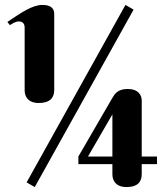

<svg xmlns="http://www.w3.org/2000/svg" viewBox="-20 -751 677 779"><path d="M436 -44C436 -15 453 8 493 8C540 8 555 -15 555 -44V-85H617V-116H555V-343C555 -366 540 -390 499 -390C457 -390 446 -370 436 -354L298 -116V-85H436ZM200 -385V-695C200 -720 182 -731 152 -731C111 -731 65 -699 10 -662L20 -649C30 -655 43 -664 56 -664C75 -664 80 -652 80 -638V-385C80 -356 97 -333 137 -333C184 -333 200 -356 200 -385ZM88 -11 121 8 522 -712 489 -731ZM337 -116 436 -287V-116Z"/></svg>

Font: Berkshire Swash
Style: Regular
Weight: 700
Designer: Astigmatic (AOETI)
Foundry: Astigmatic (AOETI)
Version: Version 1.000